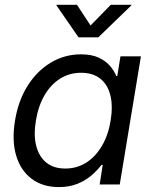

<svg xmlns="http://www.w3.org/2000/svg" viewBox="-20 -762 627 793"><path d="M223.6 10.7Q156.2 10.7 110.6 -23.7Q64.9 -58.1 46.6 -119.9Q28.3 -181.6 42 -264.2Q55.7 -347.2 94.5 -408.4Q133.3 -469.7 190.4 -503.7Q247.6 -537.6 314.5 -537.6Q356.9 -537.6 386 -524.7Q415 -511.7 433.1 -491.2Q451.2 -470.7 460.4 -447.8H464.4L477.5 -529.3H562L474.6 0H391.6L404.3 -81.1H399.4Q380.9 -57.1 356 -36.1Q331.1 -15.1 298.1 -2.2Q265.1 10.7 223.6 10.7ZM249.5 -65.9Q298.3 -65.9 336.9 -90.8Q375.5 -115.7 401.6 -160.6Q427.7 -205.6 437 -264.6Q446.8 -324.2 435.8 -368.4Q424.8 -412.6 394.3 -437Q363.8 -461.4 314.9 -461.4Q267.1 -461.4 228.5 -437.3Q189.9 -413.1 164.1 -368.9Q138.2 -324.7 128.4 -264.6Q118.2 -204.1 129.6 -159.4Q141.1 -114.7 171.6 -90.3Q202.1 -65.9 249.5 -65.9ZM297.9 -742.2 354 -656.7 437.5 -742.2H522.9V-740.2L386.2 -607.9H304.2L212.9 -740.2L213.4 -742.2Z"/></svg>

Font: Inter 24pt
Style: Italic
Weight: 400
Italic angle: -9.3988°
Designer: Rasmus Andersson
Foundry: rsms
Version: Version 4.001;git-66647c0bb